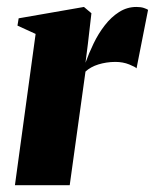

<svg xmlns="http://www.w3.org/2000/svg" viewBox="-20 -546 456 566"><path d="M24 0 85 -446 31.5 -470.5 35 -492 227.5 -525.5 249.5 -507 239 -416 232 -361Q242 -389 256 -418Q270 -447 288.8 -471.2Q307.5 -495.5 331 -510.5Q354.5 -525.5 382 -525.5Q395.5 -525.5 404.2 -522.5Q413 -519.5 416.5 -517L382.5 -344.5Q379.5 -348.5 361 -356Q342.5 -363.5 320 -363.5Q306.5 -363.5 293.8 -361.5Q281 -359.5 269.8 -356Q258.5 -352.5 249 -347.2Q239.5 -342 232 -335L185.5 0Z"/></svg>

Font: Merriweather 120pt Black
Style: Italic
Weight: 900
Italic angle: -7.8°
Version: Version 2.101